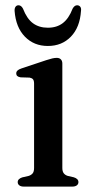

<svg xmlns="http://www.w3.org/2000/svg" viewBox="-20 -690 342 710"><path d="M210.5 -455V-69Q210.5 -56 215.8 -49.2Q221 -42.5 230.5 -39.5L252.5 -34.5Q261 -32 265.5 -27.5Q270 -23 270 -16.5Q270 -9 264 -4.5Q258 0 247.5 0H67.5Q57.5 0 51.5 -4.5Q45.5 -9 45.5 -16.5Q45.5 -23 50 -27.2Q54.5 -31.5 62 -34L86 -39.5Q95.5 -42.5 100.8 -49Q106 -55.5 106 -69V-380.5Q106 -392 102 -396.8Q98 -401.5 89.5 -403L56 -404Q47.5 -405.5 43.8 -409Q40 -412.5 40 -418.5Q40 -424.5 44.5 -429Q49 -433.5 59.5 -437L151 -467.5Q165 -472 173.5 -474Q182 -476 190 -476Q199.5 -476 205 -470.5Q210.5 -465 210.5 -455ZM157 -587.5Q190 -587.5 212.2 -604.5Q234.5 -621.5 248.5 -658Q255.5 -670.5 265 -670.5Q272.5 -670.5 276.8 -665Q281 -659.5 279.5 -649.5Q275.5 -589 242.2 -554.5Q209 -520 157 -520Q105.5 -520 72 -554.5Q38.5 -589 34 -649.5Q33.5 -659.5 37.5 -665Q41.5 -670.5 48.5 -670.5Q58.5 -670.5 65 -658Q79.5 -620.5 102 -604Q124.5 -587.5 157 -587.5Z"/></svg>

Font: Fraunces 12pt
Style: Regular
Weight: 400
Version: Version 1.000;[b76b70a41]